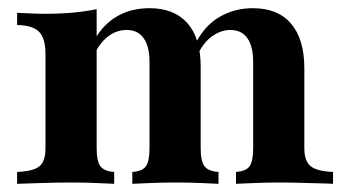

<svg xmlns="http://www.w3.org/2000/svg" viewBox="-20 -449 846 469"><path d="M556.5 0V-29Q580.6 -30.6 589.5 -42.7Q598.4 -54.8 598.4 -87.1V-297.6Q598.4 -335.5 584.3 -355.6Q570.2 -375.8 542.7 -375.8Q519.4 -375.8 497.6 -360.1Q475.8 -344.4 459.7 -309.7L454.8 -337.1Q477.4 -384.7 514.9 -406.9Q552.4 -429 597.6 -429Q658.9 -429 691.1 -391.1Q723.4 -353.2 723.4 -282.3V-87.1Q723.4 -55.6 738.7 -43.1Q754 -30.6 793.5 -29V0Q781.5 -0.8 760.1 -1.2Q738.7 -1.6 713.7 -2.4Q688.7 -3.2 664.5 -3.2Q633.1 -3.2 602.8 -2Q572.6 -0.8 556.5 0ZM21.8 0V-29Q61.3 -30.6 76.2 -42.7Q91.1 -54.8 91.1 -87.1V-316.9Q91.1 -354.8 75.8 -371Q60.5 -387.1 21.8 -387.9V-417.7Q40.3 -416.9 56.9 -416.1Q73.4 -415.3 89.5 -415.3Q126.6 -415.3 157.7 -418.1Q188.7 -421 216.1 -426.6V-87.1Q216.1 -54.8 225.4 -42.7Q234.7 -30.6 258.9 -29V0Q241.9 -0.8 214.1 -2Q186.3 -3.2 155.6 -3.2Q120.2 -3.2 82.3 -2Q44.4 -0.8 21.8 0ZM303.2 0V-29Q327.4 -30.6 336.3 -42.7Q345.2 -54.8 345.2 -87.1V-297.6Q345.2 -335.5 331 -355.6Q316.9 -375.8 289.5 -375.8Q266.1 -375.8 246.8 -362.1Q227.4 -348.4 212.9 -321.8V-354.8Q233.1 -390.3 266.9 -409.7Q300.8 -429 345.2 -429Q405.6 -429 437.9 -392.3Q470.2 -355.6 470.2 -286.3V-87.1Q470.2 -55.6 479.4 -43.1Q488.7 -30.6 513.7 -29V0Q499.2 -0.8 469.8 -2Q440.3 -3.2 410.5 -3.2Q379.8 -3.2 349.2 -2Q318.5 -0.8 303.2 0Z"/></svg>

Font: Playfair 5pt SemiExpanded Light ExtraBold
Style: Regular
Weight: 800
Version: Version 2.001;gftools[0.9.30]